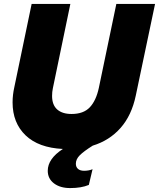

<svg xmlns="http://www.w3.org/2000/svg" viewBox="-20 -749 809 977"><path d="M223 120Q223 59 300 9Q176 3 110 -60.5Q44 -124 44 -228Q44 -266 53 -306L141 -729H338L249 -300Q245 -281 245 -261Q245 -215 271 -192Q297 -169 344 -169Q405 -169 437 -203Q469 -237 483 -302L572 -729H769L671 -263Q650 -162 593.5 -98Q537 -34 452 -8Q406 21 386 41Q366 61 366 84Q366 101 377 110.5Q388 120 408 120Q432 120 451 112L432 192Q394 208 337 208Q286 208 254.5 184Q223 160 223 120Z"/></svg>

Font: Mona Sans Black
Style: Italic
Weight: 900
Italic angle: -11.7°
Designer: Deni Anggara
Foundry: GitHub
Version: Version 2.000